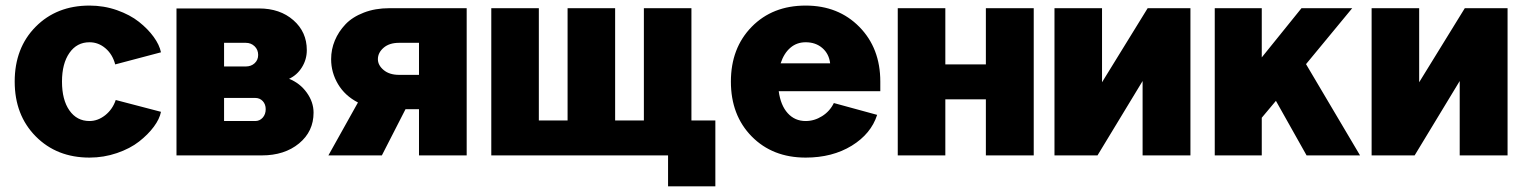

<svg xmlns="http://www.w3.org/2000/svg" viewBox="-20 -552 5412 682"><path d="M32.2 -262.2Q32.2 -381.8 106.7 -457Q181.2 -532.2 297.9 -532.2Q349.1 -532.2 395.5 -515.9Q441.9 -499.5 473.6 -474.4Q505.4 -449.2 525.9 -420.9Q546.4 -392.6 551.8 -366.2L389.2 -323.2Q379.9 -358.9 354.7 -380.4Q329.6 -401.9 297.9 -401.9Q252.9 -401.9 226.6 -364Q200.2 -326.2 200.2 -262.2Q200.2 -197.3 226.6 -159.7Q252.9 -122.1 297.9 -122.1Q327.6 -122.1 353.8 -142.8Q379.9 -163.6 391.1 -196.8L551.8 -154.8Q546.9 -129.4 526.4 -101.8Q505.9 -74.2 474.1 -49.3Q442.4 -24.4 395.5 -8.3Q348.6 7.8 297.9 7.8Q181.6 7.8 106.9 -67.6Q32.2 -143.1 32.2 -262.2Z M606.9 -522H899.9Q974.6 -522 1022.2 -480.2Q1069.8 -438.5 1069.8 -374Q1069.8 -340.8 1052.5 -313Q1035.2 -285.2 1006.8 -272Q1045.4 -256.8 1069.6 -223.1Q1093.8 -189.5 1093.8 -151.9Q1093.8 -85 1042.2 -42.5Q990.7 0 909.7 0H606.9ZM775.9 -204.1V-122.1H886.7Q902.3 -122.1 913.1 -134Q923.8 -146 923.8 -164.1Q923.8 -181.6 913.3 -192.9Q902.8 -204.1 886.7 -204.1ZM775.9 -399.9V-315.9H853Q872.1 -315.9 884.5 -327.4Q897 -338.9 897 -356.9Q897 -375.5 884.3 -387.7Q871.6 -399.9 853 -399.9Z M1637.7 0H1468.3V-164.1H1420.4L1336.4 0H1146.5L1251.5 -188Q1205.1 -211.9 1180.7 -253.2Q1156.2 -294.4 1156.2 -341.8Q1156.2 -376.5 1169.4 -408.2Q1182.6 -439.9 1207.3 -465.8Q1231.9 -491.7 1272.5 -507.3Q1313 -522.9 1363.3 -522.9H1637.7ZM1468.3 -286.1V-399.9H1397.5Q1362.8 -399.9 1342.5 -382.3Q1322.3 -364.7 1322.3 -341.8Q1322.3 -320.3 1342.8 -303.2Q1363.3 -286.1 1397.5 -286.1Z M2353 0H1725.1V-522.9H1894V-124H1996.1V-522.9H2165V-124H2267.1V-522.9H2436V-124H2521V109.9H2353Z M2576.2 -262.2Q2576.2 -381.3 2650.1 -456.8Q2724.1 -532.2 2841.8 -532.2Q2958 -532.2 3032.5 -456.5Q3106.9 -380.9 3106.9 -262.2V-228H2746.1Q2752.9 -177.7 2778.1 -149.9Q2803.2 -122.1 2841.8 -122.1Q2872.6 -122.1 2900.1 -139.4Q2927.7 -156.7 2941.9 -186L3095.7 -144Q3074.2 -76.7 3005.4 -34.4Q2936.5 7.8 2841.8 7.8Q2724.1 7.8 2650.1 -67.4Q2576.2 -142.6 2576.2 -262.2ZM2841.8 -401.9Q2810.1 -401.9 2787.4 -382.3Q2764.6 -362.8 2752.9 -327.1H2928.7Q2924.8 -360.8 2901.1 -381.3Q2877.4 -401.9 2841.8 -401.9Z M3168.9 -522.9H3337.9V-323.2H3481.9V-522.9H3651.9V0H3481.9V-199.2H3337.9V0H3168.9Z M3725.6 -522.9H3894.5V-259.8L4056.6 -522.9H4208.5V0H4038.6V-264.2L3878.4 0H3725.6Z M4294.9 0V-522.9H4461.9V-348.1L4603 -522.9H4783.2L4619.1 -324.2L4811 0H4621.1L4512.2 -193.8L4461.9 -133.8V0Z M4852.1 -522.9H5021V-259.8L5183.1 -522.9H5335V0H5165V-264.2L5004.9 0H4852.1Z"/></svg>

Font: LT Superior Black
Style: Regular
Weight: 900
Designer: Daniel Lyons
Foundry: LyonsType
Version: Version 2.005